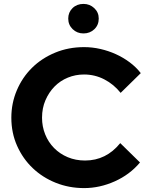

<svg xmlns="http://www.w3.org/2000/svg" viewBox="-20 -952 758 982"><path d="M38 0ZM415 -131Q523 -131 595 -220Q621 -195 645.5 -170.5Q670 -146 696 -121Q644 -59 567 -24.5Q490 10 410 10Q333 10 265.5 -17Q198 -44 147.5 -92Q97 -140 67.5 -206Q38 -272 38 -350Q38 -424 66 -490Q94 -556 143.5 -605Q193 -654 261.5 -682.5Q330 -711 410 -711Q452 -711 493.5 -701.5Q535 -692 572.5 -675Q610 -658 643 -633.5Q676 -609 700 -578Q674 -552 648.5 -527.5Q623 -503 597 -477Q562 -521 513.5 -546Q465 -571 410 -571Q366 -571 327 -555Q288 -539 259 -509.5Q230 -480 212.5 -439.5Q195 -399 195 -350Q195 -305 211 -265Q227 -225 256.5 -195Q286 -165 326.5 -148Q367 -131 415 -131ZM407 -781Q374 -781 351.5 -803Q329 -825 329 -857Q329 -889 351 -910.5Q373 -932 407 -932Q439 -932 462 -910.5Q485 -889 485 -857Q485 -824 462.5 -802.5Q440 -781 407 -781Z"/></svg>

Font: Rosa Sans
Style: Bold
Weight: 700
Designer: Pentagram / MCKL
Foundry: Pentagram / MCKL
Version: Version 1.005;September 16, 2019;FontCreator 11.5.0.2425 64-